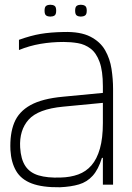

<svg xmlns="http://www.w3.org/2000/svg" viewBox="-20 -779 556 810"><path d="M414 0V-307Q414 -313 414 -330Q414 -347 414 -366.5Q414 -386 414 -400.5Q414 -415 414 -415Q414 -480 400 -518Q386 -556 362 -574Q338 -592 308.5 -597Q279 -602 248 -602Q198 -602 151 -594Q104 -586 60 -568V-611Q110 -629 151.5 -636Q193 -643 248 -644Q319 -646 361 -624.5Q403 -603 423.5 -567Q444 -531 450.5 -488Q457 -445 457 -404V0ZM233 11Q159 12 114 -5Q69 -22 48 -58Q27 -94 24 -146Q21 -214 40 -261Q59 -308 108.5 -335.5Q158 -363 246 -371L434 -389V-347L246 -329Q141 -319 101 -274.5Q61 -230 65 -157Q68 -107 87 -78.5Q106 -50 143 -39Q180 -28 235 -30Q277 -31 310 -43Q343 -55 366 -81.5Q389 -108 401.5 -152Q414 -196 414 -260L432 -113H410Q395 -64 371 -37.5Q347 -11 313 -1Q279 9 233 11ZM321 -709Q311 -709 304 -713.5Q297 -718 297 -734Q297 -750 304 -754.5Q311 -759 321 -759Q331 -759 338.5 -754.5Q346 -750 346 -734Q346 -718 338.5 -713.5Q331 -709 321 -709ZM192 -709Q182 -709 175 -713.5Q168 -718 168 -734Q168 -750 175 -754.5Q182 -759 192 -759Q203 -759 210 -754.5Q217 -750 217 -734Q217 -718 210 -713.5Q203 -709 192 -709Z"/></svg>

Font: Matangi Light
Style: Regular
Weight: 300
Designer: Prashant Pant
Foundry: The Graphic Ant
Version: Version 3.002